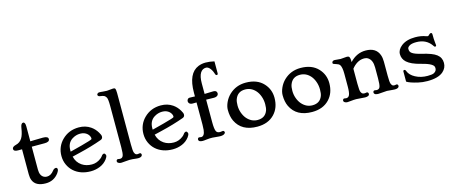

<svg xmlns="http://www.w3.org/2000/svg" viewBox="-50 -1531 5225 2216"><g transform="rotate(-15 2562.5 -423.0)"><path d="M392.1 -506.8Q455.1 -506.8 455.1 -474.1Q455.1 -439 396 -439H241.7V-165.5Q241.7 -91.8 287.1 -68.4Q302.7 -60.1 322.8 -60.1Q371.1 -60.1 408.2 -109.4Q424.3 -130.9 447.3 -130.9Q454.6 -130.9 459.5 -124.3Q464.4 -117.7 464.4 -111.3Q464.4 -91.3 445.8 -66.4Q387.7 11.7 290.5 11.7Q169.4 11.7 137.2 -69.3Q125.5 -98.6 125.5 -141.1V-439H76.7Q25.4 -439 25.4 -470.7Q25.4 -483.4 37.8 -492.9Q50.3 -502.4 72.5 -507.6Q94.7 -512.7 114 -526.4Q133.3 -540 146.5 -561.5Q170.4 -599.1 182.6 -681.6Q190.9 -733.4 216.3 -733.4Q241.7 -733.4 241.7 -681.6V-503.4L292 -504.9Q350.6 -506.8 392.1 -506.8Z M621.1 -433.6Q702.1 -514.2 822.3 -514.2Q902.3 -514.2 962.4 -472.7Q1005.9 -442.9 1034.7 -394.5Q1054.7 -359.4 1054.7 -349.9Q1054.7 -340.3 1054 -335.2Q1053.2 -330.1 1050.8 -325.2Q1045.4 -313.5 1030.3 -308.1Q905.8 -262.7 753.4 -226.6L668 -206.1Q684.6 -134.8 741.7 -95.7Q792 -61.5 860.4 -61.5Q919.4 -61.5 968.8 -99.6Q984.4 -111.3 993.2 -124Q1008.3 -146.5 1025.4 -146.5Q1036.1 -146.5 1043.9 -128.9Q1045.9 -124.5 1045.9 -120.6Q1045.9 -102.1 1026.9 -77.1Q993.2 -32.7 940.4 -10.5Q887.7 11.7 827.4 11.7Q767.1 11.7 716.1 -6.1Q665 -23.9 627 -57.9Q588.9 -91.8 566.7 -140.6Q544.4 -189.5 544.4 -246.1Q544.4 -302.7 564.5 -350.1Q584.5 -397.5 621.1 -433.6ZM661.1 -267.6 800.3 -303.7Q924.8 -336.9 930.2 -345.7Q931.6 -348.6 931.6 -357.2Q931.6 -365.7 924.8 -381.1Q918 -396.5 903.8 -409.7Q871.1 -439.9 818.8 -439.9Q767.6 -439.9 722.2 -410.6Q660.6 -370.6 660.6 -284.7V-276.4Q660.6 -272 661.1 -267.6Z M1400.9 -40 1426.3 -43.5Q1434.6 -43.5 1439.5 -36.6Q1444.3 -29.8 1444.3 -23.9Q1444.3 -18.1 1442.1 -12.9Q1439.9 -7.8 1434.6 -3.4Q1417 11.2 1371.6 5.9L1326.2 1Q1314.5 0 1291.3 0Q1268.1 0 1240.2 3.7Q1212.4 7.3 1196.3 7.3Q1180.2 7.3 1170.2 4.2Q1160.2 1 1154.8 -3.4Q1145 -10.7 1145 -20.5Q1145 -30.3 1150.1 -36.9Q1155.3 -43.5 1163.6 -43.5L1189.5 -40Q1218.3 -40 1228 -66.4Q1237.8 -90.8 1237.8 -167V-658.2Q1237.8 -742.2 1225.8 -762.2Q1213.9 -782.2 1197.8 -788.6Q1181.6 -794.9 1163.6 -796.9Q1127.4 -799.8 1127.4 -821.3Q1127.4 -828.1 1135 -835.9Q1142.6 -843.8 1155.8 -843.8Q1168.9 -843.8 1178.7 -842.8L1198.7 -840.8Q1230.5 -837.9 1247.6 -837.9L1322.3 -844.7Q1340.8 -844.7 1345.7 -836.4Q1353.5 -821.8 1353.5 -781.2V-167Q1353.5 -88.9 1362.3 -68.8Q1371.1 -48.8 1379.9 -44.4Q1388.7 -40 1400.9 -40Z M1601.1 -433.6Q1682.1 -514.2 1802.2 -514.2Q1882.3 -514.2 1942.4 -472.7Q1985.8 -442.9 2014.6 -394.5Q2034.7 -359.4 2034.7 -349.9Q2034.7 -340.3 2033.9 -335.2Q2033.2 -330.1 2030.8 -325.2Q2025.4 -313.5 2010.3 -308.1Q1885.7 -262.7 1733.4 -226.6L1647.9 -206.1Q1664.6 -134.8 1721.7 -95.7Q1772 -61.5 1840.3 -61.5Q1899.4 -61.5 1948.7 -99.6Q1964.4 -111.3 1973.1 -124Q1988.3 -146.5 2005.4 -146.5Q2016.1 -146.5 2023.9 -128.9Q2025.9 -124.5 2025.9 -120.6Q2025.9 -102.1 2006.8 -77.1Q1973.1 -32.7 1920.4 -10.5Q1867.7 11.7 1807.4 11.7Q1747.1 11.7 1696 -6.1Q1645 -23.9 1606.9 -57.9Q1568.8 -91.8 1546.6 -140.6Q1524.4 -189.5 1524.4 -246.1Q1524.4 -302.7 1544.4 -350.1Q1564.5 -397.5 1601.1 -433.6ZM1641.1 -267.6 1780.3 -303.7Q1904.8 -336.9 1910.2 -345.7Q1911.6 -348.6 1911.6 -357.2Q1911.6 -365.7 1904.8 -381.1Q1897.9 -396.5 1883.8 -409.7Q1851.1 -439.9 1798.8 -439.9Q1747.6 -439.9 1702.1 -410.6Q1640.6 -370.6 1640.6 -284.7V-276.4Q1640.6 -272 1641.1 -267.6Z M2166 7.3Q2116.7 7.3 2116.7 -22.5Q2116.7 -30.3 2121.8 -36.9Q2127 -43.5 2135.3 -43.5L2159.7 -40Q2199.7 -40 2208 -112.3Q2210.9 -137.7 2210.9 -174.3V-440.4Q2179.7 -439.5 2164.8 -439.7Q2149.9 -439.9 2140.1 -444.1Q2130.4 -448.2 2125 -454.1Q2115.2 -464.8 2115.2 -478.5Q2115.2 -492.2 2124 -503.2Q2132.8 -514.2 2145.5 -514.2Q2158.2 -514.2 2166 -513.7L2196.8 -512.7Q2204.6 -512.7 2210.9 -512.2V-556.6Q2210.9 -788.6 2342.8 -841.8Q2383.3 -857.9 2430.4 -857.9Q2477.5 -857.9 2533.2 -844.7V-703.1Q2533.2 -685.5 2519.5 -685.5Q2512.7 -685.5 2508.5 -689.2Q2504.4 -692.9 2497.8 -713.4Q2491.2 -733.9 2480.7 -752Q2470.2 -770 2459.5 -780.3Q2439.9 -799.8 2419.4 -799.8Q2398.9 -799.8 2382.1 -790.8Q2365.2 -781.7 2352.5 -762.2Q2326.2 -720.7 2326.2 -637.7V-511.2L2430.7 -514.2Q2465.3 -514.2 2471.7 -490.2Q2473.6 -483.9 2473.6 -478.5Q2473.6 -473.1 2470.9 -466.3Q2468.3 -459.5 2461.9 -453.6Q2446.8 -440.4 2418.5 -440.4L2326.2 -442.4V-174.3Q2326.2 -91.8 2339.8 -63.5Q2351.6 -40 2385.3 -40L2418.9 -43.9Q2427.2 -43.9 2432.1 -37.1Q2437 -30.3 2437 -23.9Q2437 -17.6 2432.9 -12.2Q2428.7 -6.8 2421.4 -2.4Q2398.9 10.7 2353.5 5.9Q2342.3 4.9 2331.1 3.9Q2274.9 -2.4 2247.1 0Q2219.2 2.4 2207.5 3.7Q2195.8 4.9 2186 6.1Q2176.3 7.3 2166 7.3Z M2537.1 -262.7Q2537.1 -304.7 2558.8 -352.5Q2580.6 -400.4 2618.2 -436.5Q2699.7 -514.2 2816.9 -514.2Q2952.6 -514.2 3027.3 -433.1Q3094.2 -360.4 3094.2 -259.8Q3094.2 -141.1 3023.4 -66.9Q2948.7 11.7 2818.8 11.7Q2631.3 11.7 2563.5 -129.9Q2537.1 -185.1 2537.1 -262.7ZM2668.9 -356.4Q2658.7 -328.6 2658.7 -282.7Q2658.7 -236.8 2674.1 -194.3Q2689.5 -151.9 2714.8 -122.6Q2768.1 -62 2841.3 -62Q2931.2 -62 2960.9 -140.6Q2971.2 -167.5 2971.2 -216.8Q2971.2 -266.1 2955.1 -310.3Q2939 -354.5 2913.1 -383.3Q2862.3 -439.9 2789.6 -439.9Q2699.2 -439.9 2668.9 -356.4Z M3191.9 -262.7Q3191.9 -304.7 3213.6 -352.5Q3235.4 -400.4 3272.9 -436.5Q3354.5 -514.2 3471.7 -514.2Q3607.4 -514.2 3682.1 -433.1Q3749 -360.4 3749 -259.8Q3749 -141.1 3678.2 -66.9Q3603.5 11.7 3473.6 11.7Q3286.1 11.7 3218.3 -129.9Q3191.9 -185.1 3191.9 -262.7ZM3323.7 -356.4Q3313.5 -328.6 3313.5 -282.7Q3313.5 -236.8 3328.9 -194.3Q3344.2 -151.9 3369.6 -122.6Q3422.9 -62 3496.1 -62Q3585.9 -62 3615.7 -140.6Q3626 -167.5 3626 -216.8Q3626 -266.1 3609.9 -310.3Q3593.8 -354.5 3567.9 -383.3Q3517.1 -439.9 3444.3 -439.9Q3354 -439.9 3323.7 -356.4Z M4106.4 7.3 4001 0Q3969.7 0 3939.7 3.7Q3909.7 7.3 3896.7 7.3Q3883.8 7.3 3874.3 4.2Q3864.7 1 3859.4 -3.4Q3850.1 -11.2 3850.1 -20.8Q3850.1 -30.3 3855.5 -36.9Q3860.8 -43.5 3868.7 -43.5L3893.1 -40Q3920.4 -40 3932.1 -66.9Q3944.3 -95.2 3944.3 -167V-317.9Q3944.3 -399.4 3922.9 -428.7Q3913.6 -440.9 3888.2 -448.5Q3862.8 -456.1 3853.3 -460.7Q3843.8 -465.3 3843.8 -471.9Q3843.8 -478.5 3845.2 -482.9Q3846.7 -487.3 3850.1 -491.2Q3858.4 -500.5 3875.5 -500.5L3947.3 -494.6L4021 -500.5Q4042 -500.5 4047.9 -493.2Q4060.1 -479.5 4060.1 -439.9V-426.8Q4141.1 -514.2 4249.5 -514.2Q4373 -514.2 4408.7 -416.5Q4421.4 -381.8 4421.4 -334.5V-167Q4421.4 -89.4 4430.4 -69.1Q4439.5 -48.8 4448.2 -44.4Q4457 -40 4468.8 -40L4494.6 -43.5Q4502.9 -43.5 4507.6 -36.6Q4512.2 -29.8 4512.2 -23.9Q4512.2 -18.1 4510.3 -12.9Q4508.3 -7.8 4502.9 -3.4Q4485.4 10.7 4440.4 5.9Q4384.3 0 4367.7 0L4264.6 7.3Q4222.7 7.3 4214.8 -12.7Q4212.9 -18.1 4212.9 -24.2Q4212.9 -30.3 4218 -36.9Q4223.1 -43.5 4231.9 -43.5L4257.8 -40Q4286.6 -40 4296.4 -66.2Q4306.2 -92.3 4306.2 -167V-296.4Q4306.2 -385.7 4255.9 -418Q4236.3 -430.7 4210.2 -430.7Q4184.1 -430.7 4163.6 -424.1Q4143.1 -417.5 4124.5 -406.2Q4087.9 -383.3 4060.1 -347.2V-167Q4060.1 -85.9 4070.1 -66.7Q4080.1 -47.4 4090.3 -43.7Q4100.6 -40 4114.7 -40L4139.2 -43.5Q4147.5 -43.5 4152.6 -36.9Q4157.7 -30.3 4157.7 -22.5Q4157.7 7.3 4106.4 7.3Z M5028.3 -514.2Q5044.4 -514.2 5044.4 -493.2Q5044.4 -437 5048.3 -403.8Q5052.2 -370.6 5052.2 -363.3Q5052.2 -349.6 5038.6 -349.6Q5027.3 -349.6 5017.1 -370.1Q4955.6 -456.1 4838.9 -456.1Q4784.2 -456.1 4758.1 -439.9Q4731.9 -423.8 4731.9 -404.3Q4731.9 -384.8 4737.8 -372.3Q4743.7 -359.9 4759.3 -349.1Q4789.1 -328.6 4859.9 -311.8Q4930.7 -294.9 4971.7 -279.3Q5012.7 -263.7 5038.1 -244.1Q5087.4 -206.1 5087.4 -142.6Q5087.4 -82.5 5040.5 -41Q4981.4 11.7 4850.6 11.7Q4792.5 11.7 4737.3 -1Q4641.6 -23.9 4609.4 -46.4V-168.5Q4609.4 -173.8 4613.3 -178Q4617.2 -182.1 4624 -182.1Q4636.2 -182.1 4644 -160.2Q4651.9 -138.2 4672.6 -116.9Q4693.4 -95.7 4723.1 -80.1Q4786.6 -45.9 4867.2 -45.9Q4921.9 -45.9 4941.7 -55.9Q4961.4 -65.9 4969.2 -79.1Q4977.1 -92.3 4977.1 -108.9Q4977.1 -125.5 4969.5 -136.5Q4961.9 -147.5 4944.3 -158.2Q4909.2 -179.7 4839.1 -197.3Q4769 -214.8 4729.2 -233.4Q4689.5 -252 4665.5 -273.4Q4622.1 -313 4622.1 -370.6Q4622.1 -424.3 4675.8 -466.3Q4737.8 -514.2 4841.3 -514.2Q4913.6 -514.2 4969.7 -492.2Q4980.5 -488.3 4986.6 -488.3Q4992.7 -488.3 4997.1 -492.2L5006.3 -501Q5020 -514.2 5028.3 -514.2Z"/></g></svg>

Font: Stoke
Style: Regular
Weight: 400
Designer: Nicole Fally
Foundry: Nicole Fally
Version: Version 1.002